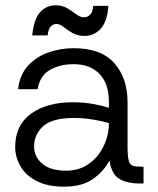

<svg xmlns="http://www.w3.org/2000/svg" viewBox="-20 -689 595 721"><path d="M221 12Q159 12 118 -9Q77 -30 57 -64.5Q37 -99 37 -137Q37 -219 96.5 -262Q156 -305 253 -305Q294 -305 330 -298.5Q366 -292 389 -284V-305Q389 -375 353.5 -411.5Q318 -448 257 -448Q205 -448 167.5 -426.5Q130 -405 121 -354H48Q54 -408 85 -442Q116 -476 161.5 -492Q207 -508 257 -508Q360 -508 409.5 -451.5Q459 -395 459 -305V-138Q459 -102 463.5 -86Q468 -70 479.5 -66.5Q491 -63 511 -63H519V0H504Q458 0 428.5 -17Q399 -34 391 -86Q369 -45 328.5 -16.5Q288 12 221 12ZM228 -48Q278 -48 314 -74Q350 -100 369.5 -141Q389 -182 389 -227Q365 -234 329.5 -240Q294 -246 258 -246Q176 -246 142 -215Q108 -184 108 -139Q108 -100 139 -74Q170 -48 228 -48ZM298 -554Q272 -554 252.5 -565Q233 -576 219 -587.5Q205 -599 192 -599Q179 -599 170 -589Q161 -579 159 -556H101Q107 -617 130.5 -643Q154 -669 189 -669Q215 -669 233.5 -657.5Q252 -646 267 -635Q282 -624 295 -624Q309 -624 319 -634.5Q329 -645 330 -667H387Q383 -608 358 -581Q333 -554 298 -554Z"/></svg>

Font: Host Grotesk Light Light
Style: Regular
Weight: 300
Version: Version 1.003